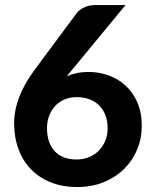

<svg xmlns="http://www.w3.org/2000/svg" viewBox="-20 -746 620 774"><path d="M271 -465 249 -438.5Q268 -447 290 -451.5Q312 -456 337.5 -456Q378 -456 416.5 -442.5Q455 -429 485 -402Q515 -375 533.2 -334.2Q551.5 -293.5 551.5 -238.5Q551.5 -188 532.8 -143Q514 -98 479.8 -64.5Q445.5 -31 397.8 -11.5Q350 8 291.5 8Q232 8 185 -10.8Q138 -29.5 105 -63.5Q72 -97.5 54.5 -144.8Q37 -192 37 -249Q37 -301.5 57.8 -355.5Q78.5 -409.5 121 -466.5L289.5 -693.5Q299.5 -706.5 319 -716Q338.5 -725.5 363.5 -725.5H486ZM289 -103Q316 -103 339 -112.5Q362 -122 378.5 -139Q395 -156 404.5 -178.8Q414 -201.5 414 -228.5Q414 -258 405 -281.5Q396 -305 379.5 -321.2Q363 -337.5 340 -346Q317 -354.5 289 -354.5Q262.5 -354.5 240.5 -345.2Q218.5 -336 202.8 -319.2Q187 -302.5 178.2 -279.5Q169.5 -256.5 169.5 -229Q169.5 -200.5 177 -177.2Q184.5 -154 199.5 -137.5Q214.5 -121 236.8 -112Q259 -103 289 -103Z"/></svg>

Font: Lato 2
Style: Regular
Weight: 800
Designer: Lukasz Dziedzic with Adam Twardoch and Botio Nikoltchev
Foundry: tyPoland Lukasz Dziedzic
Version: Version 2.015; 2015-08-06; http://www.latofonts.com/